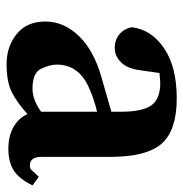

<svg xmlns="http://www.w3.org/2000/svg" viewBox="-7 -531 553 579"><g transform="rotate(90 269.5 -241.5)"><path d="M453.1 -90.8Q453.1 -55.2 478 -55.2Q487.8 -55.2 491 -58.3Q494.1 -61.5 513.2 -82L539.1 -63Q519 -22 493.4 -6.1Q467.8 9.8 428.7 9.8Q389.6 9.8 362.3 -6.1Q335 -22 324.2 -47.9Q290 -17.1 258.8 -1Q227.5 15.1 173.8 15.1Q120.1 15.1 82.5 -15.4Q44.9 -45.9 44.9 -101.6Q44.9 -157.2 88.1 -202.4Q131.3 -247.6 212.2 -270.8Q293 -293.9 316.9 -300.8V-331.1Q316.9 -394 297.9 -421.1Q278.8 -448.2 231 -448.2Q219.7 -448.2 200.2 -445.8L191.9 -388.2Q187 -349.1 168 -330.1Q148.9 -311 124.5 -311Q100.1 -311 83.5 -325Q66.9 -338.9 62 -361.8Q68.8 -420.9 125 -459.5Q181.2 -498 276.9 -498Q372.6 -498 412.8 -452.9Q453.1 -407.7 453.1 -296.9ZM174.8 -136.2Q174.8 -116.2 187 -89.6Q199.2 -63 247.6 -63Q280.3 -63 316.9 -88.9V-257.8Q277.8 -248 252.9 -236.8Q174.8 -206.5 174.8 -136.2Z"/></g></svg>

Font: SourceSerifPro-Bold
Style: Bold
Weight: 700
Designer: Frank Grießhammer
Foundry: Adobe Systems Incorporated
Version: Version 1.014;PS Version 1.0;hotconv 1.0.73;makeotf.lib2.5.5